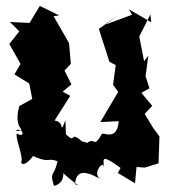

<svg xmlns="http://www.w3.org/2000/svg" viewBox="-20 -573 568 637"><path d="M252 -104C207 -143 237 -90 196 -130C196 -130 201 -94 197 -174C176 -121 197 -170 161 -173L213 -255L188 -269L217 -293L194 -339L215 -361L209 -430L158 -519L176 -522C155 -532 135 -543 112 -553L78 -497L13 -500L44 -469L11 -427L48 -361L28 -326L77 -296L87 -245L44 -221C20 -135 80 -143 31 -138C53 -157 69 -111 36 -130C29 -116 60 -50 50 -35C57 -9 112 -75 82 -59C146 -28 134 -52 171 -38C158 18 144 -6 159 44C206 32 187 -25 183 -5C232 42 255 48 229 38C234 -37 310 24 324 25C274 12 326 -46 323 -19C329 -36 304 -71 380 -16L371 1L428 35L433 -19L460 -17L506 -31L509 -120L488 -149L460 -195L485 -222L449 -265L476 -280L463 -320L472 -388L458 -370L442 -452L479 -525L482 -499L408 -542L418 -524L331 -492L373 -524L308 -477L343 -368L364 -357L355 -292L372 -268L313 -168L374 -171C368 -100 319 -139 317 -127C289 -78 296 -120 270 -99Z"/></svg>

Font: Asimov Aggro
Style: Condensed
Weight: 500
Designer: Google
Version: Version 2.000980; 2014